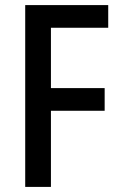

<svg xmlns="http://www.w3.org/2000/svg" viewBox="-20 -800 475 754"><path d="M180 -66V-365H391V-454H180V-691H405V-780H79V-66Z"/></svg>

Font: Noto Sans Malayalam UI Condensed Medium
Style: Regular
Weight: 500
Width: 3
Designer: Jelle Bosma - Monotype Design Team
Foundry: Monotype Imaging Inc.
Version: Version 2.104